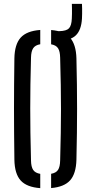

<svg xmlns="http://www.w3.org/2000/svg" viewBox="-20 -960 468 986"><path d="M186.7 6.2Q117 1.1 86.1 -33.2Q55.2 -67.4 53.9 -139.7Q52.9 -214.1 52.4 -277.9Q51.9 -341.8 51.9 -402.1Q51.9 -462.4 52.4 -525.3Q52.9 -588.2 53.9 -660.1Q55.2 -732.3 86.1 -766.7Q117 -801.1 186.7 -806.2V-732.8Q160.9 -728.4 150.3 -712.2Q139.7 -696.1 139.2 -663.3Q137 -589.3 136.2 -526.1Q135.3 -462.8 135.3 -402.9Q135.3 -342.9 136.2 -278.3Q137 -213.8 139.2 -136.5Q139.7 -103.3 150.3 -87.5Q160.9 -71.6 186.7 -67.2ZM242.5 5.8V-67.5Q268 -71.9 278.2 -87.8Q288.4 -103.6 288.9 -136.5Q291 -212.2 292.1 -276Q293.2 -339.7 293.2 -399.7Q293.2 -459.7 292.1 -523.7Q291 -587.7 288.9 -663.3Q288.4 -696.1 278.2 -712.1Q268 -728.1 242.5 -732.5V-805.8Q309.8 -800.5 340.2 -765.9Q370.6 -731.3 372.5 -660.1Q374.2 -588.1 375 -525.2Q375.8 -462.3 375.8 -401.9Q375.8 -341.6 375 -277.8Q374.2 -214 372.5 -139.7Q370.6 -68.1 340.2 -34Q309.8 0.1 242.5 5.8ZM284.4 -751.9Q270.5 -751.9 257 -754.1L255.9 -800Q262.7 -800 270.6 -800Q278.6 -800 284.6 -800Q321.2 -800.8 334.2 -814.6Q347.2 -828.4 348.8 -863.9Q349.4 -874.8 349.6 -888.9Q349.9 -902.9 349.6 -916.6Q349.4 -930.4 349 -940.3H400.9Q401.4 -929.9 401.7 -916.2Q401.9 -902.4 401.7 -888.5Q401.5 -874.6 400.9 -864.1Q397.5 -806.1 370 -779Q342.5 -751.9 284.4 -751.9Z"/></svg>

Font: Big Shoulders Stencil Text SC Thin
Style: Regular
Weight: 100
Designer: Patric King
Foundry: XO Type Co
Version: Version 2.001